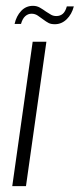

<svg xmlns="http://www.w3.org/2000/svg" viewBox="-20 -638 273 658"><path d="M22 0 92 -495H139L69 0ZM168 -555Q155 -555 147 -559Q139 -563 127 -572Q119 -578 109.5 -584.5Q100 -591 88 -591Q76 -591 66.5 -582.5Q57 -574 52 -556H30Q36 -583 52.5 -600.5Q69 -618 93 -618Q106 -618 116.5 -612Q127 -606 138 -598Q147 -592 155 -587.5Q163 -583 173 -583Q186 -583 195 -590.5Q204 -598 209 -616H233Q226 -589 208.5 -572Q191 -555 168 -555Z"/></svg>

Font: Alumni Sans Thin Light
Style: Italic
Weight: 300
Italic angle: -8°
Version: Version 1.016